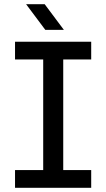

<svg xmlns="http://www.w3.org/2000/svg" viewBox="-20 -900 509 920"><path d="M52 0V-85H187V-615H52V-700H417V-615H283V-85H417V0ZM197 -757 105 -880H194L286 -757Z"/></svg>

Font: MuseoModerno
Style: Regular
Weight: 400
Designer: Pablo Cosgaya, Héctor Gatti, Marcela Romero, and the Authors of The MuseoModerno Project.
Foundry: Omnibus-Type Team
Version: Version 1.001